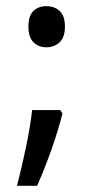

<svg xmlns="http://www.w3.org/2000/svg" viewBox="-20 -473 302 621"><path d="M72 -387Q72 -422 88 -437.5Q104 -453 130 -453Q156 -453 173 -437.5Q190 -422 190 -387Q190 -352 172.5 -336Q155 -320 130 -320Q105 -320 88.5 -336Q72 -352 72 -387ZM175 -117 182 -106Q168 -50 146 12Q124 74 100 128H35Q50 70 64 3Q78 -64 84 -117Z"/></svg>

Font: Noto Sans Telugu SemiCondensed
Style: Regular
Weight: 400
Width: 4
Designer: Jelle Bosma - Monotype Design Team
Foundry: Monotype Imaging Inc.
Version: Version 2.005; ttfautohint (v1.8.4.7-5d5b)